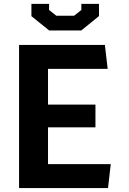

<svg xmlns="http://www.w3.org/2000/svg" viewBox="-20 -959 660 979"><path d="M77.2 0V-730H224.8V0ZM530.7 0H151.4V-122.1H544.8ZM466.7 -309.9H163.9V-425.8H466.7ZM151.4 -607.9V-730H514.8L529 -607.9ZM140.2 -876.6V-939.4H230.2V-908.1L267.3 -878.8H357.7L394.8 -908.1V-939.4H484.8V-877.1L394.3 -803.6H230.7Z"/></svg>

Font: Monaspace Krypton Var
Style: Regular
Weight: 400
Designer: Riley Cran and the Lettermatic Team
Version: Version 1.101 (Monaspace Krypton Var)